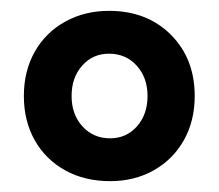

<svg xmlns="http://www.w3.org/2000/svg" viewBox="-20 -727 403 354"><path d="M183 -393Q136 -393 100 -413Q64 -433 44 -468.5Q24 -504 24 -550Q24 -596 44 -631.5Q64 -667 100 -687Q136 -707 181 -707Q251 -707 295 -663Q339 -619 339 -550Q339 -504 319 -468.5Q299 -433 263.5 -413Q228 -393 183 -393ZM183 -472Q213 -472 232.5 -494Q252 -516 252 -550Q252 -584 232 -606Q212 -628 181 -628Q151 -628 131.5 -606Q112 -584 112 -550Q112 -516 132 -494Q152 -472 183 -472Z"/></svg>

Font: Figtree Light SemiBold
Style: Regular
Weight: 600
Version: Version 2.002